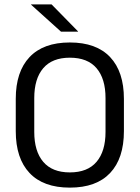

<svg xmlns="http://www.w3.org/2000/svg" viewBox="-20 -845 638 877"><path d="M299 12Q178 12 115 -54.8Q52 -121.5 52 -246V-393.5Q52 -517.5 115 -584.2Q178 -651 299 -651Q420 -651 483 -584.2Q546 -517.5 546 -393.5V-246Q546 -121.5 483 -54.8Q420 12 299 12ZM299 -57.5Q380 -57.5 421 -105.8Q462 -154 462 -242.5V-397Q462 -485.5 421 -533.5Q380 -581.5 299 -581.5Q218.5 -581.5 177.5 -533.5Q136.5 -485.5 136.5 -397V-242.5Q136.5 -154 177.5 -105.8Q218.5 -57.5 299 -57.5ZM215.5 -825 336.5 -701.5V-700.5H258.5L122 -823.5V-825Z"/></svg>

Font: Anek Telugu Medium
Style: Regular
Weight: 400
Version: Version 1.003